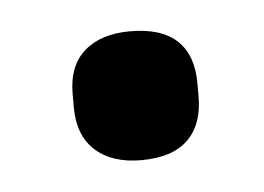

<svg xmlns="http://www.w3.org/2000/svg" viewBox="-27 -356 253 184"><g transform="rotate(-5 100.0 -264.0)"><path d="M103 -202Q75 -202 59 -216.5Q43 -231 43 -258V-271Q43 -298 59 -312Q75 -326 103 -326Q133 -326 148 -312Q163 -298 163 -271V-258Q163 -231 148 -216.5Q133 -202 103 -202Z"/></g></svg>

Font: Sofia Sans Extra Condensed SemiBold
Style: Regular
Weight: 600
Designer: Botio Nikoltchev, Ani Petrova
Foundry: lettersoup
Version: Version 4.101